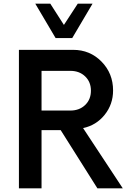

<svg xmlns="http://www.w3.org/2000/svg" viewBox="-20 -1020 688 1040"><path d="M371.2 -813.8H281.2L171.2 -1000H252.5L326.2 -885L401.2 -1000H481.2ZM430 -326.2 645 0H507.5L308.8 -315H205V0H82.5V-750H376.2Q467.5 -750 530 -686.2Q592.5 -622.5 592.5 -530Q592.5 -455 546.9 -398.1Q501.2 -341.2 430 -326.2ZM205 -421.2H361.2Q410 -421.2 441.2 -451.2Q472.5 -481.2 472.5 -528.8Q472.5 -576.2 441.2 -606.2Q410 -636.2 361.2 -636.2H205Z"/></svg>

Font: Now Medium
Style: Regular
Weight: 500
Designer: Alfredo Marco Pradil
Foundry: Alfredo Marco Pradil
Version: Version 1.002;PS 001.002;hotconv 1.0.88;makeotf.lib2.5.64775